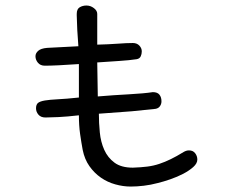

<svg xmlns="http://www.w3.org/2000/svg" viewBox="-20 -561 845 695"><path d="M257.8 -504.9V-510.7Q257.8 -528.3 268.6 -534.7Q279.3 -541 293 -541Q307.6 -541 319.8 -531.7Q332 -522.5 332 -510.7V-399.4Q372.1 -400.4 405.3 -402.8Q438.5 -405.3 460.9 -405.3Q475.6 -405.3 484.4 -396Q493.2 -386.7 493.2 -375Q493.2 -365.2 489.3 -356.9Q485.4 -348.6 474.6 -346.7Q449.2 -342.8 411.1 -340.3Q373 -337.9 332 -335Q332 -303.7 333 -273.4Q334 -243.2 334 -211.9Q392.6 -216.8 447.3 -219.7Q502 -222.7 533.2 -227.5Q549.8 -227.5 557.1 -218.3Q564.5 -209 564.5 -194.3Q564.5 -184.6 559.1 -176.8Q553.7 -168.9 543 -167L457 -158.2L337.9 -149.4Q337.9 -116.2 341.3 -81.5Q344.7 -46.9 357.4 -18.6Q370.1 9.8 394.5 27.8Q418.9 45.9 460.9 45.9Q490.2 44.9 513.2 42Q536.1 39.1 556.6 32.2Q577.1 25.4 598.1 15.1Q619.1 4.9 644.5 -10.7Q654.3 -16.6 664.1 -16.6Q678.7 -16.6 686.5 -6.3Q694.3 3.9 694.3 16.6Q694.3 30.3 679.7 43.5Q665 56.6 643.6 67.9Q622.1 79.1 596.7 87.9Q571.3 96.7 550.8 101.6Q525.4 108.4 500.5 111.3Q475.6 114.3 453.1 114.3Q425.8 114.3 397.5 106.4Q369.1 98.6 345.2 82Q321.3 65.4 303.7 40.5Q286.1 15.6 279.3 -18.6Q274.4 -44.9 270 -75.7Q265.6 -106.4 265.6 -143.6Q222.7 -138.7 191.9 -137.2Q161.1 -135.7 144.5 -135.7Q127.9 -135.7 119.1 -146Q110.4 -156.2 110.4 -168.9Q110.4 -182.6 117.7 -188.5Q125 -194.3 142.6 -197.3Q160.2 -200.2 189.9 -201.7Q219.7 -203.1 265.6 -208V-329.1Q224.6 -326.2 192.9 -324.7Q161.1 -323.2 142.6 -323.2Q126 -323.2 117.2 -334Q108.4 -344.7 108.4 -357.4Q108.4 -368.2 118.2 -377Q127.9 -385.7 150.4 -387.7L263.7 -393.6Q258.8 -454.1 257.8 -504.9Z"/></svg>

Font: Hi Melody
Style: Regular
Weight: 400
Designer: YoonDesign Inc.
Foundry: YoonDesign Inc.
Version: Version 3.00